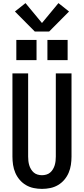

<svg xmlns="http://www.w3.org/2000/svg" viewBox="-20 -1207 540 1235"><path d="M250 8Q223 8 196.5 2.5Q170 -3 147 -16.5Q124 -30 106.5 -50.5Q89 -71 78.5 -95.5Q68 -120 64 -146.5Q60 -173 60 -200V-735H161V-200Q161 -186 162.5 -172Q164 -158 168 -144.5Q172 -131 179.5 -118.5Q187 -106 197.5 -97Q208 -88 222 -84Q236 -80 250 -80Q264 -80 278 -84Q292 -88 302.5 -97Q313 -106 320.5 -118.5Q328 -131 332 -144.5Q336 -158 337.5 -172Q339 -186 339 -200V-735H440V-200Q440 -173 436 -146.5Q432 -120 421.5 -95.5Q411 -71 393.5 -50.5Q376 -30 353 -16.5Q330 -3 303.5 2.5Q277 8 250 8ZM415 -820H285V-950H415ZM215 -820H85V-950H215ZM204 -1004 76 -1133 144 -1187 250 -1059 356 -1187 424 -1133 296 -1004Z"/></svg>

Font: Iosevka SS04 Semibold
Style: Regular
Weight: 600
Monospace: yes
Designer: Belleve Invis
Foundry: Belleve Invis
Version: Version 19.0.0; ttfautohint (v1.8.4)